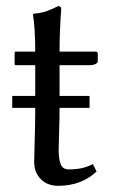

<svg xmlns="http://www.w3.org/2000/svg" viewBox="-20 -598 380 628"><path d="M272.9 -284.2V-245.1H174.8V-242.2Q174.8 -208.5 173.3 -164.3Q171.9 -120.1 171.9 -108.9Q171.9 -75.7 179 -59.8Q186 -43.9 205.1 -43.9Q252.4 -43.9 283.7 -61.5L295.9 -37.1Q246.1 9.8 169.9 9.8Q135.3 9.8 113.5 -12Q91.8 -33.7 91.8 -68.8Q91.8 -80.1 93.5 -138.7Q95.2 -197.3 95.2 -231V-245.1H20V-284.2H95.2V-384.8H32.2Q27.8 -384.8 27.8 -389.2V-424.8Q27.8 -429.2 30.8 -429.2H95.2Q95.2 -504.9 87.9 -549.8L89.8 -553.2Q108.4 -554.7 120.8 -557.9Q133.3 -561 150.4 -568.8Q167.5 -576.7 170.9 -578.1Q180.2 -578.1 180.2 -567.9Q174.8 -497.1 174.8 -429.2H292Q299.8 -429.2 299.8 -422.9V-397.9Q299.8 -392.1 292 -388.4Q284.2 -384.8 275.9 -384.8H174.8V-284.2Z"/></svg>

Font: Linux Biolinum
Style: Regular
Weight: 400
Designer: Philipp H. Poll
Foundry: Philipp H. Poll
Version: Version 0.6.4